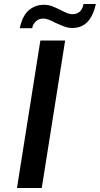

<svg xmlns="http://www.w3.org/2000/svg" viewBox="-20 -941 500 961"><path d="M182 -738H306L189 0H65ZM199 -917Q221 -917 239 -910.5Q257 -904 283 -891Q304 -880 317 -875Q330 -870 343 -870Q365 -870 379.5 -883Q394 -896 398 -921H460Q446 -860 417 -830.5Q388 -801 342 -801Q322 -801 304 -807.5Q286 -814 257 -827Q236 -838 222.5 -843Q209 -848 196 -848Q176 -848 160.5 -835Q145 -822 141 -800H79Q92 -862 124 -889.5Q156 -917 199 -917Z"/></svg>

Font: Exo SemiBold
Style: Italic
Weight: 600
Italic angle: -9°
Designer: Natanael Gama
Foundry: Natanael Gama
Version: Version 1.500; ttfautohint (v1.6)